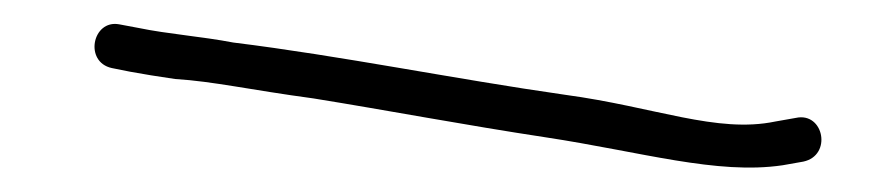

<svg xmlns="http://www.w3.org/2000/svg" viewBox="-20 -65 729 158"><path d="M72 -9 87 -6C98 -4 110 -2 124 0C156 2 186 9 238 16C300 26 363 38 429 48C508 60 570 79 624 71L641 68C665 63 658 27 635 32L618 35C570 45 519 23 445 13C354 0 261 -19 172 -30C146 -35 118 -37 94 -42L78 -45C56 -49 49 -14 72 -9Z"/></svg>

Font: Stray Cat
Style: SuExt
Weight: 400
Version: Version 1.0